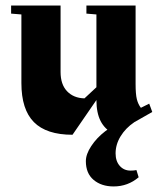

<svg xmlns="http://www.w3.org/2000/svg" viewBox="-20 -470 568 691"><path d="M528 -67 389 12Q357 -5 342 -34.5Q327 -64 327 -110L241 15Q147 15 102 -30.5Q57 -76 57 -171V-418L20 -421V-450H198V-211Q198 -166 221.5 -141.5Q245 -117 284 -116L327 -156V-418L291 -421V-450H468V-168Q468 -131 472.5 -113Q477 -95 487 -82L517 -97ZM289 110Q289 85 308.5 55.5Q328 26 358.5 2.5Q389 -21 418 -30H463Q432 -9 414 20.5Q396 50 396 82Q396 110 411 127Q426 144 450 144Q463 144 471 142L479 168Q440 201 389 201Q345 201 317 177.5Q289 154 289 110Z"/></svg>

Font: Rakkas
Style: Regular
Weight: 400
Designer: Zeynep Akay
Foundry: Zeynep Akay
Version: Version 2.000